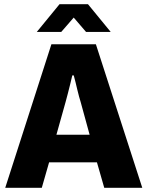

<svg xmlns="http://www.w3.org/2000/svg" viewBox="-20 -899 705 919"><path d="M5 0 226 -687H439L661 0H479L444 -122H215L180 0ZM250 -254H409L366 -411Q363 -421 358.5 -436.5Q354 -452 350 -470Q346 -488 341.5 -505.5Q337 -523 333 -538H326Q322 -519 316 -496Q310 -473 304.5 -450.5Q299 -428 294 -411ZM156 -746 265 -879H401L510 -746H392L307 -845H359L273 -746Z"/></svg>

Font: Archivo SemiCondensed ExtraBold
Style: Regular
Weight: 800
Width: 4
Designer: Hector Gatti
Foundry: Omnibus-Type
Version: Version 2.001